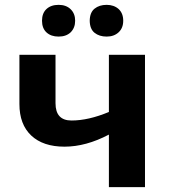

<svg xmlns="http://www.w3.org/2000/svg" viewBox="-20 -772 696 792"><path d="M60.1 -342.8V-545.9H209V-346.2Q209 -274.9 274.9 -274.9Q344.7 -274.9 429.2 -310.1V-545.9H578.1V0H429.2V-216.8Q334.5 -167 246.1 -167Q157.7 -167 108.9 -212.9Q60.1 -258.8 60.1 -342.8ZM350.1 -686.5Q350.6 -720.7 370.1 -736.3Q389.6 -752 419.9 -752Q450.2 -752 469.7 -734.4Q488.3 -716.8 488.3 -686.5Q488.3 -656.2 469.2 -638.7Q450.2 -621.1 419.9 -621.1Q389.6 -621.1 370.1 -636.7Q350.6 -652.3 350.1 -686.5ZM271.5 -638.7Q252.9 -621.1 221.7 -621.1Q190.4 -621.1 171.9 -638.2Q153.3 -655.3 153.3 -686.5Q153.3 -717.8 171.9 -734.9Q190.4 -752 221.7 -752Q252.9 -752 271.5 -733.9Q290 -715.8 290 -686.5Q290 -657.2 271.5 -638.7Z"/></svg>

Font: NotoSans-Bold
Style: Bold
Weight: 700
Designer: Monotype Design team
Foundry: Monotype Imaging Inc.
Version: Version 1.04